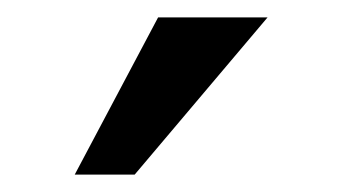

<svg xmlns="http://www.w3.org/2000/svg" viewBox="-20 -795 394 221"><path d="M288 -775 135 -594H66L162 -775Z"/></svg>

Font: cwTeXHei
Style: Medium
Weight: 500
Version: Version 1.17